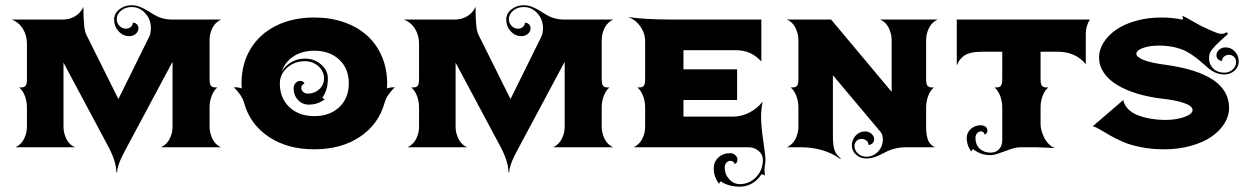

<svg xmlns="http://www.w3.org/2000/svg" viewBox="-20 -563 4767 734"><path d="M24.4 -488.3H220.7Q246.6 -488.3 267.8 -501.3Q289.1 -514.4 298.8 -537.1Q298.8 -453.1 309.3 -431.9L432.6 -184.3L549.8 -421.4Q556.9 -435.5 556.9 -455.1Q556.9 -488.5 535.3 -512.3Q513.7 -536.1 483.4 -536.1Q459.7 -536.1 443 -522.6Q426.3 -509 426.3 -490Q426.3 -474.9 436.6 -464.1Q447 -453.4 461.4 -453.4Q472.4 -453.4 480.1 -460.1Q487.8 -466.8 487.8 -476.3Q496.8 -476.3 503.1 -470.1Q509.3 -463.9 509.3 -455.3Q509.3 -442.6 499 -433.7Q488.8 -424.8 474.4 -424.8Q450.4 -424.8 433.3 -443.5Q416.3 -462.2 416.3 -488.3Q416.3 -511 435.9 -527Q455.6 -543 483.4 -543Q501.5 -543 519 -535.3Q536.6 -527.6 556.6 -514.4Q581.1 -498.5 599.6 -493.4Q618.2 -488.3 636.7 -488.3H825.2Q803 -478 792.1 -455.9Q781.2 -433.8 781.2 -410.2V-263.7Q781.2 -251 782.6 -243.9Q783.9 -236.8 788.2 -233.4Q792.5 -230 797 -229.2Q801.5 -228.5 810.8 -228.5Q797.9 -218.3 789.6 -197.3Q781.2 -176.3 781.2 -152.3V-78.1Q781.2 -54.9 792.2 -32.2Q803.2 -9.5 825.2 0H595.7Q617.9 -10.5 628.8 -32.5Q639.6 -54.4 639.6 -78.1V-326.9L464.8 0Q452.4 23.2 445.9 36.3Q439.5 49.3 433.6 66.4Q427.7 83.5 427.7 95.7H424.8Q424.8 56.6 395.5 0L222.7 -323.5V-78.1Q222.7 -54.9 233.6 -32.2Q244.6 -9.5 266.6 0H39.1Q61.3 -10.5 72.1 -32.5Q83 -54.4 83 -78.1V-152.3Q83 -176.3 74.7 -197.3Q66.4 -218.3 53.5 -228.5Q62.7 -228.5 67.3 -229.2Q71.8 -230 76 -233.4Q80.3 -236.8 81.7 -243.9Q83 -251 83 -263.7V-395.5Q83 -427.7 67.4 -453Q51.8 -478.3 24.4 -488.3Z M874 -229.5Q892.3 -229.5 904.1 -225.1Q903.3 -234.4 903.3 -244.1Q903.3 -318.8 937.9 -376.1Q972.4 -433.3 1035.6 -464.7Q1098.9 -496.1 1181.6 -496.1Q1243.7 -496.1 1295.5 -477.9Q1347.4 -459.7 1383.5 -427Q1419.7 -394.3 1439.8 -347.3Q1460 -300.3 1460 -244.1Q1460 -231.2 1459.5 -225.1Q1471.2 -229.5 1489.3 -229.5Q1473.9 -214.1 1464.5 -200.4Q1455.1 -186.8 1450.2 -169.9Q1427.2 -87.6 1355.8 -39.9Q1284.4 7.8 1181.6 7.8Q1078.9 7.8 1007.4 -39.9Q936 -87.6 913.1 -169.9Q904.8 -199.2 874 -229.5ZM1049.8 -244.1Q1049.8 -188 1086.1 -153.6Q1122.3 -119.1 1181.6 -119.1Q1241 -119.1 1277.2 -153.6Q1313.5 -188 1313.5 -244.1Q1313.5 -300.3 1277.2 -334.7Q1241 -369.1 1181.6 -369.1Q1135.5 -369.1 1102.5 -347.8Q1069.6 -326.4 1056.9 -289.1Q1070.1 -311.8 1093.6 -325.3Q1117.2 -338.9 1145.5 -338.9Q1181.9 -338.9 1207.6 -316.5Q1233.4 -294.2 1233.4 -262.7Q1233.4 -218.3 1212.4 -190.2Q1216.1 -184.3 1222.4 -184.3Q1196.3 -163.1 1160.2 -163.1Q1135.7 -163.1 1119.1 -180.9Q1102.5 -198.7 1102.5 -225.6Q1102.5 -237.3 1110 -245.6Q1117.4 -253.9 1127.9 -253.9Q1134.3 -253.9 1138.9 -250.5Q1143.6 -247.1 1143.6 -242.2Q1138.7 -242.2 1135.3 -237.5Q1131.8 -232.9 1131.8 -226.6Q1131.8 -217.8 1139.2 -211.4Q1146.5 -205.1 1157.2 -205.1Q1182.4 -205.1 1200.6 -221.9Q1218.8 -238.8 1218.8 -262.7Q1218.8 -290.3 1197.3 -309.7Q1175.8 -329.1 1145.5 -329.1Q1106 -329.1 1077.9 -304.2Q1049.8 -279.3 1049.8 -244.1Z M1523.4 -488.3H1719.7Q1745.6 -488.3 1766.8 -501.3Q1788.1 -514.4 1797.9 -537.1Q1797.9 -453.1 1808.3 -431.9L1931.6 -184.3L2048.8 -421.4Q2055.9 -435.5 2055.9 -455.1Q2055.9 -488.5 2034.3 -512.3Q2012.7 -536.1 1982.4 -536.1Q1958.7 -536.1 1942 -522.6Q1925.3 -509 1925.3 -490Q1925.3 -474.9 1935.7 -464.1Q1946 -453.4 1960.4 -453.4Q1971.4 -453.4 1979.1 -460.1Q1986.8 -466.8 1986.8 -476.3Q1995.8 -476.3 2002.1 -470.1Q2008.3 -463.9 2008.3 -455.3Q2008.3 -442.6 1998 -433.7Q1987.8 -424.8 1973.4 -424.8Q1949.5 -424.8 1932.4 -443.5Q1915.3 -462.2 1915.3 -488.3Q1915.3 -511 1934.9 -527Q1954.6 -543 1982.4 -543Q2000.5 -543 2018.1 -535.3Q2035.6 -527.6 2055.7 -514.4Q2080.1 -498.5 2098.6 -493.4Q2117.2 -488.3 2135.7 -488.3H2324.2Q2302 -478 2291.1 -455.9Q2280.3 -433.8 2280.3 -410.2V-263.7Q2280.3 -251 2281.6 -243.9Q2283 -236.8 2287.2 -233.4Q2291.5 -230 2296 -229.2Q2300.5 -228.5 2309.8 -228.5Q2296.9 -218.3 2288.6 -197.3Q2280.3 -176.3 2280.3 -152.3V-78.1Q2280.3 -54.9 2291.3 -32.2Q2302.2 -9.5 2324.2 0H2094.7Q2116.9 -10.5 2127.8 -32.5Q2138.7 -54.4 2138.7 -78.1V-326.9L1963.9 0Q1951.4 23.2 1944.9 36.3Q1938.5 49.3 1932.6 66.4Q1926.8 83.5 1926.8 95.7H1923.8Q1923.8 56.6 1894.5 0L1721.7 -323.5V-78.1Q1721.7 -54.9 1732.7 -32.2Q1743.7 -9.5 1765.6 0H1538.1Q1560.3 -10.5 1571.2 -32.5Q1582 -54.4 1582 -78.1V-152.3Q1582 -176.3 1573.7 -197.3Q1565.4 -218.3 1552.5 -228.5Q1561.8 -228.5 1566.3 -229.2Q1570.8 -230 1575.1 -233.4Q1579.3 -236.8 1580.7 -243.9Q1582 -251 1582 -263.7V-395.5Q1582 -427.7 1566.4 -453Q1550.8 -478.3 1523.4 -488.3Z M2380.9 -498Q2443.8 -488.3 2550.8 -488.3H2890.6V-328.1Q2869.6 -350.6 2846.1 -360.8Q2822.5 -371.1 2793 -371.1H2592.8V-297.9H2797.9V-180.7H2592.8V-117.2H2783.2Q2814.2 -117.2 2845 -132.8Q2875.7 -148.4 2895.5 -174.8Q2889.6 -147 2889.6 -115.2Q2889.6 -80.6 2897.9 -24.7Q2906.2 31.2 2906.2 48.1Q2906.2 57.9 2904.3 68.1Q2902.6 76.7 2902.6 87.4Q2902.6 99.6 2905 108.2Q2898.4 103.5 2892.8 103.5Q2890.9 103.5 2890.1 104.5Q2876.7 125.7 2855.2 138.2Q2833.7 150.6 2808.6 150.6Q2764.4 150.6 2735.6 130.4Q2729.7 134 2729.7 140.4Q2708.5 114.3 2708.5 80.1Q2708.5 55.7 2726.3 39.1Q2744.1 22.5 2771 22.5Q2782.7 22.5 2791 29.9Q2799.3 37.4 2799.3 47.9Q2799.3 54.2 2795.9 58.8Q2792.5 63.5 2787.6 63.5Q2787.6 58.6 2783 55.2Q2778.3 51.8 2772 51.8Q2763.2 51.8 2756.8 59.1Q2750.5 66.4 2750.5 77.1Q2750.5 103.5 2767.6 122.2Q2784.7 140.9 2808.6 140.9Q2845 140.9 2870.7 113.8Q2896.5 86.7 2896.5 48.1Q2896.5 28.3 2880.4 14.2Q2864.3 0 2841.8 0H2402.3Q2424.6 -10.5 2435.4 -32.5Q2446.3 -54.4 2446.3 -78.1V-152.3Q2446.3 -176.3 2438 -197.3Q2429.7 -218.3 2416.7 -228.5Q2426 -228.5 2430.5 -229.2Q2435.1 -230 2439.3 -233.4Q2443.6 -236.8 2444.9 -243.9Q2446.3 -251 2446.3 -263.7V-405.3Q2446.3 -436 2428.1 -461.9Q2409.9 -487.8 2380.9 -498Z M2988.3 0Q3010.5 -10.5 3021.4 -32.5Q3032.2 -54.4 3032.2 -78.1V-152.3Q3032.2 -176.3 3023.9 -197.3Q3015.6 -218.3 3002.7 -228.5Q3012 -228.5 3016.5 -229.2Q3021 -230 3025.3 -233.4Q3029.5 -236.8 3030.9 -243.9Q3032.2 -251 3032.2 -263.7V-410.2Q3032.2 -433.3 3021.2 -456.1Q3010.3 -478.8 2988.3 -488.3H3157.2L3388.7 -211.9V-410.2Q3388.7 -433.3 3377.7 -456.1Q3366.7 -478.8 3344.7 -488.3H3564.5Q3542.2 -477.8 3531.4 -455.8Q3520.5 -433.8 3520.5 -410.2V-263.7Q3520.5 -251 3521.9 -243.9Q3523.2 -236.8 3527.5 -233.4Q3531.7 -230 3536.3 -229.2Q3540.8 -228.5 3550 -228.5Q3537.1 -218.3 3528.8 -197.3Q3520.5 -176.3 3520.5 -152.3V-78.1Q3520.5 -65.7 3521.5 -56.2Q3522.5 -46.6 3525.5 -34.7Q3528.6 -22.7 3536 -13.8Q3543.5 -4.9 3554.7 0H3442.4Q3421.9 0 3403.7 4.4Q3385.5 8.8 3372.3 15.1Q3359.1 21.5 3346.9 27.8Q3334.7 34.2 3320.7 38.6Q3306.6 43 3292 43Q3269 43 3252.8 28.4Q3236.6 13.9 3236.6 -6.8Q3236.6 -29.1 3251.3 -44.8Q3266.1 -60.5 3286.9 -60.5Q3301.3 -60.5 3311.5 -51.6Q3321.8 -42.7 3321.8 -30Q3321.8 -21.5 3315.6 -15.3Q3309.3 -9 3300.3 -9Q3300.3 -18.6 3292.6 -25.3Q3284.9 -32 3273.9 -32Q3262.5 -32 3254.5 -24.2Q3246.6 -16.4 3246.6 -5.1Q3246.6 12 3259.9 24Q3273.2 36.1 3292 36.1Q3318.1 36.1 3336.5 16.7Q3355 -2.7 3355 -30Q3355 -48.3 3346.9 -57.9L3164.1 -275.4V-48.8Q3164.1 -35.2 3164.4 -26.4Q3164.8 -17.6 3166.4 -6.3Q3168 4.9 3171 12.6Q3174.1 20.3 3179.8 28.2Q3185.5 36.1 3193.8 42L3192.4 44.9Q3130.9 0 3040.5 0Z M3637.7 -312.5V-488.3H4146.5Q4130.9 -463.6 4130.9 -432.6V-317.4Q4092.3 -365.2 4023.4 -365.2H3958V-263.7Q3958 -251 3959.4 -243.9Q3960.7 -236.8 3965 -233.4Q3969.2 -230 3973.8 -229.2Q3978.3 -228.5 3987.5 -228.5Q3974.6 -218.3 3966.3 -197.3Q3958 -176.3 3958 -152.3V-87.9Q3958 -77.4 3961.5 -64.2Q3965.1 -51 3971.4 -37.7Q3977.8 -24.4 3988.6 -13.2Q3999.5 -2 4012.7 2.9Q4009 2.9 3981.6 1.5Q3954.1 0 3942.1 0H3882.8Q3864.5 0 3842.5 7.6Q3820.6 15.1 3800.4 22.6Q3780.3 30 3766.6 30Q3746.6 30 3731.4 24.7Q3716.3 19.3 3700 7.1Q3694.1 10.7 3694.1 17.1Q3675.8 -5.4 3675.8 -36.4Q3675.8 -56.2 3691.5 -70.2Q3707.3 -84.2 3729.5 -84.2Q3740 -84.2 3747.4 -78.5Q3754.9 -72.8 3754.9 -64.7Q3754.9 -58.3 3751.5 -53.7Q3748 -49.1 3743.2 -49.1Q3743.2 -54 3739.5 -57.4Q3735.8 -60.8 3730.5 -60.8Q3721.4 -60.8 3715.2 -53.3Q3709 -45.9 3709 -35.4Q3709 -10.3 3725.1 5.1Q3741.2 20.5 3767.6 20.5Q3787.4 20.5 3799.4 7.3Q3811.5 -5.9 3811.5 -26.4V-152.3Q3811.5 -176.3 3803.2 -197.3Q3794.9 -218.3 3782 -228.5Q3791.3 -228.5 3795.8 -229.2Q3800.3 -230 3804.6 -233.4Q3808.8 -236.8 3810.2 -243.9Q3811.5 -251 3811.5 -263.7V-365.2H3735.4Q3721.7 -365.2 3711.7 -364.4Q3701.7 -363.5 3689.5 -360.5Q3677.2 -357.4 3668.5 -351.9Q3659.7 -346.4 3651.2 -336.4Q3642.8 -326.4 3637.7 -312.5Z M4157.2 -80.1 4274.4 -180.7Q4277.6 -161.1 4293 -145.9Q4308.3 -130.6 4331.4 -121.9Q4354.5 -113.3 4380.5 -108.9Q4406.5 -104.5 4433.6 -104.5Q4476.6 -104.5 4507.8 -115.8Q4539.1 -127.2 4539.1 -142.6Q4539.1 -150.9 4528.9 -158.4Q4518.8 -166 4492.3 -173.5Q4465.8 -180.9 4424.8 -185.5Q4371.6 -191.7 4327.5 -205.1Q4283.4 -218.5 4250.7 -238.3Q4218 -258.1 4199.8 -285Q4181.6 -312 4181.6 -343.8Q4181.6 -373.3 4199.2 -400.9Q4216.8 -428.5 4247.3 -449.6Q4277.8 -470.7 4322.8 -483.4Q4367.7 -496.1 4418.9 -496.1Q4462.6 -496.1 4499.5 -488Q4502.7 -488.8 4502.7 -492.4Q4502.7 -497.6 4498.5 -503.2Q4511.2 -498.3 4537.8 -482.8Q4564.5 -467.3 4570.8 -464.4Q4577.6 -461.2 4591.7 -454.6Q4605.7 -448 4611.3 -445.6Q4616.9 -443.1 4625.9 -439.6Q4634.8 -436 4640.5 -434.8Q4646.2 -433.6 4651.4 -433.6Q4661.4 -433.6 4669.2 -439.9L4674.8 -433.6Q4641.4 -404.3 4626.2 -388.4Q4611.1 -372.6 4606.6 -363Q4602.1 -353.5 4602.1 -340.6Q4602.1 -316.7 4618.2 -300.9Q4634.3 -285.2 4660.2 -285.2Q4679 -285.2 4692.3 -297.2Q4705.6 -309.3 4705.6 -326.4Q4705.6 -337.6 4697.6 -345.5Q4689.7 -353.3 4678.2 -353.3Q4667.2 -353.3 4659.5 -346.6Q4651.9 -339.8 4651.9 -330.3Q4642.8 -330.3 4636.6 -336.5Q4630.4 -342.8 4630.4 -351.3Q4630.4 -364 4640.6 -372.9Q4650.9 -381.8 4665.3 -381.8Q4686 -381.8 4700.8 -366.1Q4715.6 -350.3 4715.6 -328.1Q4715.6 -307.4 4699.3 -292.8Q4683.1 -278.3 4660.2 -278.3Q4643.6 -278.3 4628.8 -284.4Q4614 -290.5 4601.9 -300.3Q4589.8 -310.1 4577 -321.8Q4564.2 -333.5 4548.6 -345.2Q4533 -356.9 4514.5 -366.7Q4496.1 -376.5 4469.1 -382.6Q4442.1 -388.7 4410.2 -388.7Q4374 -388.7 4349.1 -379.4Q4324.2 -370.1 4324.2 -357.4Q4324.2 -345.5 4350.8 -334.2Q4377.4 -323 4434.6 -315.4Q4678.7 -282.2 4678.7 -150.4Q4678.7 -119.6 4660.9 -91.1Q4643.1 -62.5 4611.5 -40.5Q4579.8 -18.6 4532.6 -5.4Q4485.4 7.8 4430.7 7.8Q4382.8 7.8 4341.1 -0.6Q4299.3 -9 4271.5 -21.4Q4243.7 -33.7 4222.2 -46.1Q4200.7 -58.6 4184 -68.5Q4167.2 -78.4 4157.2 -80.1Z"/></svg>

Font: Agreloy
Style: Medium
Weight: 400
Designer: gluk
Foundry: gluk
Version: Version 0.27